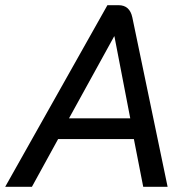

<svg xmlns="http://www.w3.org/2000/svg" viewBox="-48 -720 726 740"><path d="M468 -184H176L75 0H-28L366 -700H409Q452 -700 462 -653L598 0H504ZM218 -264H454L393 -580H392Z"/></svg>

Font: Bai Jamjuree Medium
Style: Italic
Weight: 500
Italic angle: -10°
Version: Version 1.000; ttfautohint (v1.6)